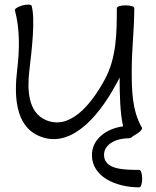

<svg xmlns="http://www.w3.org/2000/svg" viewBox="-20 -568 671 825"><path d="M44 -524C66 -441 64 -355 54 -270C40 -156 46 -29 145 15C277 75 398 -58 476 -201C483 -212 488 -223 494 -235C494 -164 496 -81 509 -25C436 -16 373 32 375 101C377 192 478 237 579 237C585 237 591 221 591 200C591 179 585 162 579 162C509 162 429 160 427 99C426 51 480 26 534 26C541 26 547 22 551 17C555 15 559 13 563 10C581 0 593 -13 590 -19C547 -93 546 -181 546 -267C546 -356 557 -444 557 -533C557 -540 541 -545 520 -545C499 -545 482 -540 482 -533C482 -428 481 -319 430 -226C369 -114 278 -7 175 -53C102 -86 96 -179 106 -264C117 -357 132 -484 116 -543C115 -549 97 -550 77 -545C57 -539 42 -530 44 -524Z"/></svg>

Font: Nupuram Light
Style: Regular
Weight: 300
Designer: Santhosh Thottingal (santhosh.thottingal@gmail.com)
Foundry: SMC
Version: Version 1.000